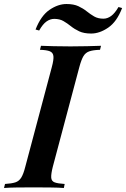

<svg xmlns="http://www.w3.org/2000/svg" viewBox="-59 -936 628 956"><path d="M204 -106Q195 -70 196 -52Q197 -34 213 -28Q229 -22 263 -20L259 0Q233 -2 192 -2.5Q151 -3 108 -3Q63 -3 24.5 -2.5Q-14 -2 -39 0L-34 -20Q-1 -22 17.5 -28Q36 -34 47 -52Q58 -70 67 -106L199 -602Q209 -639 207 -656.5Q205 -674 189.5 -680.5Q174 -687 140 -688L145 -708Q169 -707 208 -706Q247 -705 292 -705Q335 -705 375 -706Q415 -707 444 -708L439 -688Q405 -687 386 -680.5Q367 -674 356.5 -656.5Q346 -639 336 -602ZM272 -916Q308 -916 331.5 -905Q355 -894 373 -879.5Q391 -865 410 -854Q429 -843 456 -843Q476 -843 494.5 -856.5Q513 -870 531 -901L549 -896Q523 -828 480 -798.5Q437 -769 395 -769Q359 -769 335.5 -780Q312 -791 294 -805.5Q276 -820 257 -831Q238 -842 211 -842Q191 -842 172.5 -829Q154 -816 136 -784L118 -789Q145 -858 187.5 -887Q230 -916 272 -916Z"/></svg>

Font: Playfair Display SemiBold
Style: Italic
Weight: 600
Italic angle: -14°
Designer: Claus Eggers Sørensen
Foundry: Claus Eggers Sørensen
Version: Version 1.203